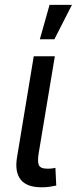

<svg xmlns="http://www.w3.org/2000/svg" viewBox="-20 -777 320 800"><path d="M153.8 3.4Q91.3 3.4 66.2 -28.6Q41 -60.5 50.8 -120.6L120.6 -542.5H208.5L141.6 -141.1Q135.3 -104.5 141.8 -89.4Q148.4 -74.2 176.8 -74.2Q189.9 -74.2 197.3 -75.2Q204.6 -76.2 210.9 -77.6L214.4 -3.9Q204.1 -1.5 188 1Q171.9 3.4 153.8 3.4ZM146 -613.3 186.5 -756.8H279.8L206.5 -613.3Z"/></svg>

Font: Inter 16pt
Style: Italic
Weight: 400
Italic angle: -9.3988°
Version: Version 4.001;git-66647c0bb